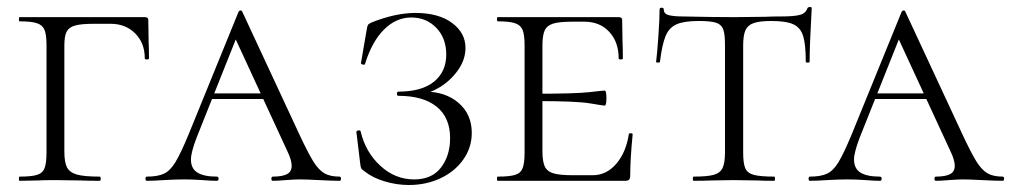

<svg xmlns="http://www.w3.org/2000/svg" viewBox="-20 -517 2891 549"><path d="M36 -12Q70 -12 86 -17Q102 -22 107.5 -36.5Q113 -51 113 -81V-387Q113 -417 107.5 -431Q102 -445 86 -450.5Q70 -456 36 -456Q34 -456 34 -462Q34 -468 36 -468H394Q404 -468 404 -460L405 -398Q406 -379 406 -350Q406 -347 400 -347Q394 -347 394 -350Q394 -394 366.5 -421.5Q339 -449 296 -449H250Q212 -449 194.5 -444Q177 -439 170.5 -426.5Q164 -414 164 -386V-85Q164 -53 171.5 -38.5Q179 -24 199.5 -18Q220 -12 265 -12Q268 -12 268 -6Q268 0 265 0Q230 0 211 -1L138 -2Q104 -2 87 -1L36 0Q34 0 34 -6Q34 -12 36 -12Z M586 -250H768L775 -234H570ZM951 0Q933 0 893 -2Q855 -4 837 -4Q823 -4 797 -2Q773 0 760 0Q756 0 756 -6Q756 -12 760 -12Q787 -12 800.5 -19Q814 -26 814 -43Q814 -59 802 -84L644 -426L666 -434L542 -123Q526 -81 526 -61Q526 -35 544.5 -23.5Q563 -12 600 -12Q605 -12 605 -6Q605 0 600 0Q585 0 559 -2Q531 -4 507 -4Q482 -4 448 -2Q418 0 400 0Q396 0 396 -6Q396 -12 400 -12Q431 -12 449 -20.5Q467 -29 482 -54Q497 -79 519 -132L662 -483Q664 -487 668 -487Q672 -487 673 -483L834 -137Q860 -81 875.5 -56Q891 -31 907.5 -21.5Q924 -12 951 -12Q955 -12 955 -6Q955 0 951 0Z M1267 -122Q1267 -181 1228.5 -212Q1190 -243 1119 -243Q1115 -243 1115 -249Q1115 -255 1119 -255Q1186 -255 1221 -283.5Q1256 -312 1256 -361Q1256 -408 1227.5 -437.5Q1199 -467 1156 -467Q1113 -467 1078.5 -433Q1044 -399 1024 -335Q1024 -332 1019 -332Q1017 -332 1014.5 -333.5Q1012 -335 1012 -336L1028 -429Q1030 -442 1032 -445.5Q1034 -449 1043 -453Q1111 -480 1168 -480Q1234 -480 1272.5 -451.5Q1311 -423 1311 -380Q1311 -347 1290 -317Q1269 -287 1238 -268Q1207 -249 1181 -247L1195 -255Q1254 -255 1291.5 -222.5Q1329 -190 1329 -137Q1329 -95 1304.5 -60.5Q1280 -26 1239 -7Q1198 12 1149 12Q1114 12 1079.5 1.5Q1045 -9 1024 -26Q1015 -32 1013 -35.5Q1011 -39 1010 -49L999 -140Q999 -143 1004.5 -144Q1010 -145 1011 -142Q1025 -82 1067.5 -43Q1110 -4 1164 -4Q1215 -4 1241 -38Q1267 -72 1267 -122Z M1403 -12Q1437 -12 1453 -17Q1469 -22 1474.5 -36.5Q1480 -51 1480 -81V-387Q1480 -417 1474.5 -431Q1469 -445 1453 -450.5Q1437 -456 1403 -456Q1401 -456 1401 -462Q1401 -468 1403 -468H1749Q1759 -468 1759 -460L1760 -398Q1761 -379 1761 -350Q1761 -347 1755 -347Q1749 -347 1749 -350Q1749 -397 1722 -426Q1695 -455 1651 -455H1617Q1579 -455 1561.5 -449.5Q1544 -444 1537.5 -430Q1531 -416 1531 -386V-85Q1531 -56 1537.5 -41.5Q1544 -27 1562 -21.5Q1580 -16 1617 -16H1675Q1714 -16 1742 -48.5Q1770 -81 1778 -133Q1778 -136 1783.5 -136Q1789 -136 1789 -133Q1782 -61 1782 -15Q1782 -7 1779 -3.5Q1776 0 1767 0H1403Q1401 0 1401 -6Q1401 -12 1403 -12ZM1511 -228V-249Q1626 -249 1665 -253.5Q1704 -258 1709 -258Q1714 -258 1714 -237Q1714 -215 1709 -215Q1705 -215 1666.5 -221.5Q1628 -228 1511 -228Z M1867 -340Q1867 -338 1861.5 -338Q1856 -338 1856 -340Q1859 -362 1862.5 -412.5Q1866 -463 1866 -490Q1866 -495 1872 -495Q1878 -495 1878 -490Q1878 -477 1893 -473.5Q1908 -470 1930 -470Q2018 -468 2081 -468L2168 -469Q2186 -470 2215 -470Q2251 -470 2267.5 -474.5Q2284 -479 2289 -494Q2291 -497 2296 -497Q2301 -497 2301 -494Q2295 -386 2295 -340Q2295 -338 2289.5 -338Q2284 -338 2284 -340Q2284 -390 2276.5 -414Q2269 -438 2248.5 -447.5Q2228 -457 2185 -457Q2152 -457 2135 -451Q2118 -445 2111.5 -430.5Q2105 -416 2105 -387V-81Q2105 -50 2111 -36Q2117 -22 2135.5 -17Q2154 -12 2194 -12Q2196 -12 2196 -6Q2196 0 2194 0Q2163 0 2146 -1L2078 -2L2013 -1Q1995 0 1963 0Q1961 0 1961 -6Q1961 -12 1963 -12Q2002 -12 2020.5 -17Q2039 -22 2046 -36.5Q2053 -51 2053 -81V-389Q2053 -419 2048 -433Q2043 -447 2027.5 -452Q2012 -457 1978 -457Q1936 -457 1914.5 -447.5Q1893 -438 1883 -413.5Q1873 -389 1867 -340Z M2482 -250H2664L2671 -234H2466ZM2847 0Q2829 0 2789 -2Q2751 -4 2733 -4Q2719 -4 2693 -2Q2669 0 2656 0Q2652 0 2652 -6Q2652 -12 2656 -12Q2683 -12 2696.5 -19Q2710 -26 2710 -43Q2710 -59 2698 -84L2540 -426L2562 -434L2438 -123Q2422 -81 2422 -61Q2422 -35 2440.5 -23.5Q2459 -12 2496 -12Q2501 -12 2501 -6Q2501 0 2496 0Q2481 0 2455 -2Q2427 -4 2403 -4Q2378 -4 2344 -2Q2314 0 2296 0Q2292 0 2292 -6Q2292 -12 2296 -12Q2327 -12 2345 -20.5Q2363 -29 2378 -54Q2393 -79 2415 -132L2558 -483Q2560 -487 2564 -487Q2568 -487 2569 -483L2730 -137Q2756 -81 2771.5 -56Q2787 -31 2803.5 -21.5Q2820 -12 2847 -12Q2851 -12 2851 -6Q2851 0 2847 0Z"/></svg>

Font: Cormorant Unicase Light
Style: Regular
Weight: 300
Designer: Christian Thalmann (Catharsis Fonts)
Foundry: Catharsis Fonts
Version: Version 4.000